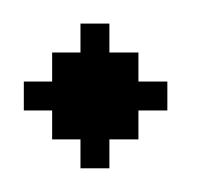

<svg xmlns="http://www.w3.org/2000/svg" viewBox="-44 -288 186 162"><path d="M23.9 -146V-170.4H0V-194.8H-23.9V-219.2H0V-243.7H23.9V-268.1H48.3V-243.7H72.8V-219.2H97.2V-194.8H72.8V-170.4H48.3V-146Z"/></svg>

Font: FS Mondwest Regular
Style: Regular
Weight: 400
Designer: NZWStudios2024
Foundry: https://fontstruct.com
Version: Version 1.0